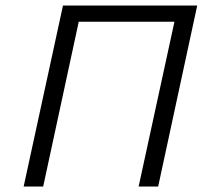

<svg xmlns="http://www.w3.org/2000/svg" viewBox="-20 -678 751 698"><path d="M484 0 627 -658H697L555 0ZM66 0 209 -658H279L137 0ZM219 -599 232 -658H675L662 -599Z"/></svg>

Font: Ysabeau Infant
Style: Italic
Weight: 400
Italic angle: -12°
Designer: Christian Thalmann (Catharsis Fonts)
Version: Version 2.001;gftools[0.9.30]; featfreeze: ss01,ss02,lnum